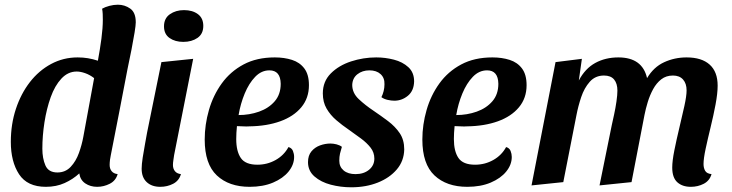

<svg xmlns="http://www.w3.org/2000/svg" viewBox="-20 -774 3109 816"><path d="M175 20Q96 20 61 -33.5Q26 -87 26 -171Q26 -246 47.5 -311Q69 -376 107 -425Q145 -474 197 -502Q249 -530 310 -530Q333 -530 354 -526.5Q375 -523 396 -516Q405 -564 411 -609.5Q417 -655 417 -690Q417 -703 416.5 -714.5Q416 -726 414 -737Q426 -744 444.5 -749Q463 -754 481 -754Q510 -754 533.5 -737.5Q557 -721 557 -679Q557 -667 552 -636Q547 -605 539 -564Q531 -523 522 -481Q505 -393 487.5 -301.5Q470 -210 451 -115Q449 -107 447.5 -95Q446 -83 446 -73Q446 -57 454.5 -46.5Q463 -36 480 -34Q472 -6 446.5 7Q421 20 393 20Q364 20 342.5 5.5Q321 -9 317 -37Q290 -12 254.5 4Q219 20 175 20ZM224 -41Q258 -41 280.5 -65Q303 -89 315.5 -124Q328 -159 334 -192L380 -442Q362 -456 342 -463Q322 -470 306 -470Q269 -470 241 -440Q213 -410 195.5 -361Q178 -312 169 -254.5Q160 -197 160 -142Q160 -101 173 -71Q186 -41 224 -41Z M759 -596Q724 -596 700.5 -612.5Q677 -629 677 -662Q677 -696 702 -713.5Q727 -731 762 -731Q798 -731 821 -714Q844 -697 844 -664Q844 -630 819.5 -613Q795 -596 759 -596ZM661 20Q625 20 603.5 0Q582 -20 582 -57Q582 -75 586.5 -104.5Q591 -134 596.5 -163Q602 -192 605 -210L666 -510L801 -524L720 -115Q719 -107 717 -94.5Q715 -82 715 -73Q715 -57 723.5 -46.5Q732 -36 749 -34Q741 -6 716 7Q691 20 661 20Z M1041 20Q953 20 901.5 -28.5Q850 -77 850 -181Q850 -244 868 -306.5Q886 -369 922.5 -419.5Q959 -470 1015 -500Q1071 -530 1148 -530Q1188 -530 1221 -519.5Q1254 -509 1273.5 -483Q1293 -457 1293 -412Q1293 -357 1260.5 -318Q1228 -279 1171 -258.5Q1114 -238 1040 -237Q1028 -236 1013 -237Q998 -238 987 -238Q984 -208 984 -183Q984 -131 1003.5 -102.5Q1023 -74 1074 -74Q1116 -74 1151.5 -94Q1187 -114 1206 -149Q1220 -145 1225 -132.5Q1230 -120 1230 -107Q1230 -74 1206.5 -45Q1183 -16 1140.5 2Q1098 20 1041 20ZM994 -285Q1040 -285 1081 -299.5Q1122 -314 1147.5 -343.5Q1173 -373 1173 -418Q1172 -475 1125 -475Q1091 -475 1064.5 -447.5Q1038 -420 1020 -376.5Q1002 -333 994 -285Z M1473 22Q1428 22 1386 11Q1344 0 1316.5 -24Q1289 -48 1289 -85Q1289 -113 1303.5 -130.5Q1318 -148 1340 -156Q1362 -164 1384 -164Q1397 -164 1410.5 -160.5Q1424 -157 1433 -150Q1428 -134 1425 -121Q1422 -108 1422 -91Q1422 -65 1440.5 -49.5Q1459 -34 1491 -34Q1526 -34 1548.5 -52.5Q1571 -71 1571 -100Q1571 -126 1555 -146.5Q1539 -167 1514 -185.5Q1489 -204 1462 -223Q1434 -242 1409 -263.5Q1384 -285 1368 -312.5Q1352 -340 1352 -377Q1352 -428 1386 -462Q1420 -496 1472 -513Q1524 -530 1579 -530Q1617 -530 1654 -520.5Q1691 -511 1715.5 -488.5Q1740 -466 1740 -428Q1739 -388 1713.5 -367Q1688 -346 1656 -346Q1643 -346 1627.5 -349.5Q1612 -353 1601 -361Q1607 -373 1610.5 -387Q1614 -401 1614 -416Q1615 -443 1597.5 -459Q1580 -475 1550 -475Q1520 -475 1499 -458.5Q1478 -442 1477 -413Q1477 -379 1504.5 -353Q1532 -327 1568 -303Q1599 -282 1629 -259.5Q1659 -237 1678.5 -208.5Q1698 -180 1698 -139Q1697 -90 1666.5 -54Q1636 -18 1585.5 2Q1535 22 1473 22Z M1966 20Q1878 20 1826.5 -28.5Q1775 -77 1775 -181Q1775 -244 1793 -306.5Q1811 -369 1847.5 -419.5Q1884 -470 1940 -500Q1996 -530 2073 -530Q2113 -530 2146 -519.5Q2179 -509 2198.5 -483Q2218 -457 2218 -412Q2218 -357 2185.5 -318Q2153 -279 2096 -258.5Q2039 -238 1965 -237Q1953 -236 1938 -237Q1923 -238 1912 -238Q1909 -208 1909 -183Q1909 -131 1928.5 -102.5Q1948 -74 1999 -74Q2041 -74 2076.5 -94Q2112 -114 2131 -149Q2145 -145 2150 -132.5Q2155 -120 2155 -107Q2155 -74 2131.5 -45Q2108 -16 2065.5 2Q2023 20 1966 20ZM1919 -285Q1965 -285 2006 -299.5Q2047 -314 2072.5 -343.5Q2098 -373 2098 -418Q2097 -475 2050 -475Q2016 -475 1989.5 -447.5Q1963 -420 1945 -376.5Q1927 -333 1919 -285Z M2916 20Q2880 20 2858.5 0.5Q2837 -19 2837 -62Q2837 -90 2846 -135Q2855 -180 2867 -230Q2879 -280 2888.5 -323Q2898 -366 2898 -390Q2898 -419 2883 -436Q2868 -453 2840 -453Q2811 -453 2790.5 -437Q2770 -421 2756 -395.5Q2742 -370 2733 -340.5Q2724 -311 2719 -285L2664 0L2528 14L2580 -242Q2584 -260 2590 -287.5Q2596 -315 2600 -343Q2604 -371 2604 -389Q2604 -419 2590 -436Q2576 -453 2547 -453Q2510 -453 2486.5 -426.5Q2463 -400 2450 -361Q2437 -322 2430 -285L2374 0L2239 14L2341 -510L2453 -524L2440 -432Q2467 -483 2510 -506.5Q2553 -530 2608 -530Q2710 -530 2730 -442Q2758 -489 2802.5 -509.5Q2847 -530 2898 -530Q2962 -530 2996 -499.5Q3030 -469 3030 -410Q3030 -377 3021 -329.5Q3012 -282 3000 -233Q2988 -184 2979 -142Q2970 -100 2970 -77Q2970 -60 2977 -48Q2984 -36 3004 -34Q2996 -6 2971 7Q2946 20 2916 20Z"/></svg>

Font: Sansita Swashed Medium
Style: Regular
Weight: 500
Designer: Pablo Cosgaya
Foundry: Omnibus-Type
Version: Version 1.003; ttfautohint (v1.8.3)